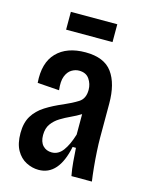

<svg xmlns="http://www.w3.org/2000/svg" viewBox="-109 -764 648 843"><g transform="rotate(15 215.5 -342.5)"><path d="M149 11Q120 11 92.5 -3Q65 -17 48 -47Q31 -77 31 -125Q31 -172 50 -203Q69 -234 103 -255.5Q137 -277 180 -295Q217 -311 244 -328Q271 -345 271 -385Q271 -412 256 -434Q241 -456 209 -456Q192 -456 175.5 -446Q159 -436 150 -413Q141 -390 146 -350L47 -357Q40 -447 85.5 -494Q131 -541 216 -541Q301 -541 337.5 -491Q374 -441 374 -350V-196Q374 -170 376 -134Q378 -98 381.5 -62.5Q385 -27 389 0H296Q290 -32 287.5 -63Q285 -94 283 -125H268Q240 11 149 11ZM185 -78Q215 -78 235.5 -105.5Q256 -133 271 -182V-275Q250 -262 226 -251Q202 -240 180 -226.5Q158 -213 143.5 -193Q129 -173 129 -142Q129 -111 144.5 -94.5Q160 -78 185 -78ZM107 -615V-696H318V-615Z"/></g></svg>

Font: Bricolage Grotesque 10pt Condensed Medium
Style: Regular
Weight: 500
Width: 3
Designer: Mathieu Triay
Foundry: Atelier Triay
Version: Version 1.000; ttfautohint (v1.8.4.7-5d5b);gftools[0.9.32]